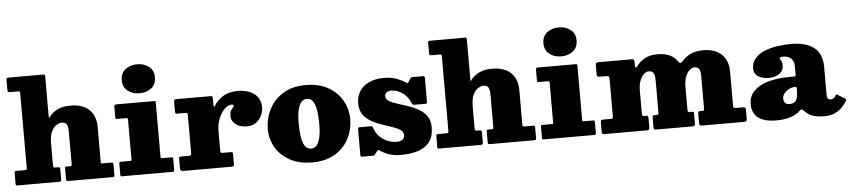

<svg xmlns="http://www.w3.org/2000/svg" viewBox="-46 -1078 6132 1384"><g transform="rotate(-5 3020.0 -386.5)"><path d="M98.5 -675Q108 -675 110.2 -671.5Q112.5 -668 112.5 -658V-122.5Q112.5 -112.5 110.2 -108.8Q108 -105 98 -105H36.5Q27 -105 24.8 -101.5Q22.5 -98 22.5 -88V-13Q22.5 -6.5 24.2 -3.2Q26 0 32.5 0H334Q344.5 0 348.5 -3Q352.5 -6 352.5 -17V-91.5Q352.5 -100 349 -102.5Q345.5 -105 338 -105H320.5Q310 -105 306.2 -107.5Q302.5 -110 302.5 -120V-283Q302.5 -334.5 317 -365.2Q331.5 -396 352.5 -409.5Q373.5 -423 392.5 -423Q416 -423 426.8 -408.2Q437.5 -393.5 437.5 -353V-117.5Q437.5 -109.5 434.2 -107.2Q431 -105 422.5 -105H398.5Q391 -105 389.2 -101.8Q387.5 -98.5 387.5 -90.5V-18Q387.5 -8 389.5 -4Q391.5 0 401.5 0H722.5Q731 0 734.2 -2.8Q737.5 -5.5 737.5 -15V-93Q737.5 -100 734 -102.5Q730.5 -105 723.5 -105H660.5Q651 -105 649.2 -106.8Q647.5 -108.5 647.5 -118V-369Q647.5 -449.5 600.5 -494.8Q553.5 -540 465.5 -540Q409.5 -540 372.8 -522.2Q336 -504.5 313.5 -476.5Q309.5 -471.5 307 -467.2Q304.5 -463 303.5 -465Q302.5 -467 302.5 -479V-768.5Q302.5 -774.5 300.2 -777.2Q298 -780 292.5 -780H36.5Q26.5 -780 24.5 -775.8Q22.5 -771.5 22.5 -761.5V-692.5Q22.5 -682.5 25.5 -678.8Q28.5 -675 39.5 -675Z M850 -690Q850 -639 885.2 -612Q920.5 -585 970 -585Q1019.5 -585 1054.8 -612Q1090 -639 1090 -690Q1090 -741 1054.8 -768Q1019.5 -795 970 -795Q920.5 -795 885.2 -768Q850 -741 850 -690ZM860.5 -415Q870 -415 870 -402V-116Q870 -108 867.5 -106.5Q865 -105 857 -105H793.5Q784.5 -105 782.2 -102.5Q780 -100 780 -90.5V-12.5Q780 -4.5 782.2 -2.2Q784.5 0 792 0H1151Q1162.5 0 1166.2 -2.2Q1170 -4.5 1170 -15.5V-93Q1170 -101.5 1167.2 -103.2Q1164.5 -105 1156 -105H1090.5Q1083 -105 1081.5 -107.5Q1080 -110 1080 -117.5V-510Q1080 -517 1077.2 -518.5Q1074.5 -520 1067.5 -520H795Q780 -520 780 -506V-425Q780 -418.5 783.2 -416.8Q786.5 -415 793 -415Z M1302.5 -393.5V-123Q1302.5 -110.5 1297.2 -107.8Q1292 -105 1279 -105H1231.5Q1220.5 -105 1216.5 -103Q1212.5 -101 1212.5 -90V-21.5Q1212.5 -9 1217.2 -4.5Q1222 0 1234.5 0H1586.5Q1598 0 1600.2 -4.2Q1602.5 -8.5 1602.5 -20V-88.5Q1602.5 -98.5 1600.2 -101.8Q1598 -105 1588.5 -105H1532.5Q1520 -105 1516.2 -107.8Q1512.5 -110.5 1512.5 -122.5V-263Q1512.5 -314.5 1530 -356Q1547.5 -397.5 1573 -421.8Q1598.5 -446 1622.5 -446Q1631 -446 1634.2 -443Q1637.5 -440 1637.5 -436Q1637.5 -430 1630 -422.8Q1622.5 -415.5 1615 -402.5Q1607.5 -389.5 1607.5 -366Q1607.5 -328 1639 -304Q1670.5 -280 1718.5 -280Q1761 -280 1788 -300.8Q1815 -321.5 1827.8 -350.8Q1840.5 -380 1840.5 -406Q1840.5 -472 1794.2 -506Q1748 -540 1677.5 -540Q1610.5 -540 1568.5 -513.2Q1526.5 -486.5 1502.5 -447Q1497 -437.5 1494.8 -442Q1492.5 -446.5 1492.5 -463V-503.5Q1492.5 -514 1489.5 -517Q1486.5 -520 1476.5 -520H1231.5Q1220.5 -520 1216.5 -516Q1212.5 -512 1212.5 -500V-430.5Q1212.5 -420 1216 -417.5Q1219.5 -415 1230.5 -415H1285.5Q1298 -415 1300.2 -410.5Q1302.5 -406 1302.5 -393.5Z M2093 -270Q2093 -301.5 2096.2 -331.8Q2099.5 -362 2107.8 -386.5Q2116 -411 2130.5 -425.5Q2145 -440 2167 -440Q2196.5 -440 2212.5 -414.2Q2228.5 -388.5 2234.8 -345.2Q2241 -302 2241 -250Q2241 -218.5 2237.8 -188.2Q2234.5 -158 2226.2 -133.5Q2218 -109 2203.5 -94.5Q2189 -80 2167 -80Q2137.5 -80 2121.5 -105.8Q2105.5 -131.5 2099.2 -174.8Q2093 -218 2093 -270ZM1868 -245Q1868 -175 1903 -114.5Q1938 -54 2004.8 -17Q2071.5 20 2167 20Q2262.5 20 2329.2 -19.2Q2396 -58.5 2431 -124.2Q2466 -190 2466 -270Q2466 -340 2431 -401.8Q2396 -463.5 2329.2 -501.8Q2262.5 -540 2167 -540Q2071.5 -540 2004.8 -499.5Q1938 -459 1903 -392Q1868 -325 1868 -245Z M2916.5 -346Q2920 -338 2923 -334Q2926 -330 2938 -330H3016.5Q3025 -330 3026.5 -333.8Q3028 -337.5 3028 -345.5V-516.5Q3028 -530 3015.5 -530H2944.5Q2933.5 -530 2929.5 -527.8Q2925.5 -525.5 2921.5 -518.5L2909.5 -499Q2904.5 -491 2900.2 -490.5Q2896 -490 2889 -495Q2865.5 -512 2825.8 -527Q2786 -542 2733 -542Q2673 -542 2628 -522Q2583 -502 2558 -464.5Q2533 -427 2533 -375Q2533 -326 2555.5 -294.2Q2578 -262.5 2613.2 -242.5Q2648.5 -222.5 2688 -209.2Q2727.5 -196 2762.8 -184.2Q2798 -172.5 2820.5 -157.5Q2843 -142.5 2843 -118Q2843 -98.5 2828.5 -86.8Q2814 -75 2784 -75Q2752.5 -75 2720.5 -88Q2688.5 -101 2663 -126.5Q2637.5 -152 2625 -189Q2621.5 -199 2619 -201Q2616.5 -203 2603.5 -203H2528Q2519.5 -203 2517.8 -199Q2516 -195 2516 -186.5V-6Q2516 3 2518.2 6.5Q2520.5 10 2529 10H2602Q2613.5 10 2616.5 7.5Q2619.5 5 2624 -1.5L2639 -21Q2643.5 -27 2647 -27.8Q2650.5 -28.5 2656 -24.5Q2682 -5.5 2720 8.2Q2758 22 2809 22Q2877.5 22 2931 5.2Q2984.5 -11.5 3015.2 -50.8Q3046 -90 3046 -157Q3046 -206.5 3023.2 -238.8Q3000.5 -271 2964.8 -291Q2929 -311 2888.8 -324.5Q2848.5 -338 2812.5 -349Q2776.5 -360 2753.8 -374.2Q2731 -388.5 2731 -411Q2731 -424.5 2742.8 -435.2Q2754.5 -446 2779 -446Q2815.5 -446 2854 -422.8Q2892.5 -399.5 2916.5 -346Z M3149.5 -675Q3159 -675 3161.2 -671.5Q3163.5 -668 3163.5 -658V-122.5Q3163.5 -112.5 3161.2 -108.8Q3159 -105 3149 -105H3087.5Q3078 -105 3075.8 -101.5Q3073.5 -98 3073.5 -88V-13Q3073.5 -6.5 3075.2 -3.2Q3077 0 3083.5 0H3385Q3395.5 0 3399.5 -3Q3403.5 -6 3403.5 -17V-91.5Q3403.5 -100 3400 -102.5Q3396.5 -105 3389 -105H3371.5Q3361 -105 3357.2 -107.5Q3353.5 -110 3353.5 -120V-283Q3353.5 -334.5 3368 -365.2Q3382.5 -396 3403.5 -409.5Q3424.5 -423 3443.5 -423Q3467 -423 3477.8 -408.2Q3488.5 -393.5 3488.5 -353V-117.5Q3488.5 -109.5 3485.2 -107.2Q3482 -105 3473.5 -105H3449.5Q3442 -105 3440.2 -101.8Q3438.5 -98.5 3438.5 -90.5V-18Q3438.5 -8 3440.5 -4Q3442.5 0 3452.5 0H3773.5Q3782 0 3785.2 -2.8Q3788.5 -5.5 3788.5 -15V-93Q3788.5 -100 3785 -102.5Q3781.5 -105 3774.5 -105H3711.5Q3702 -105 3700.2 -106.8Q3698.5 -108.5 3698.5 -118V-369Q3698.5 -449.5 3651.5 -494.8Q3604.5 -540 3516.5 -540Q3460.5 -540 3423.8 -522.2Q3387 -504.5 3364.5 -476.5Q3360.5 -471.5 3358 -467.2Q3355.5 -463 3354.5 -465Q3353.5 -467 3353.5 -479V-768.5Q3353.5 -774.5 3351.2 -777.2Q3349 -780 3343.5 -780H3087.5Q3077.5 -780 3075.5 -775.8Q3073.5 -771.5 3073.5 -761.5V-692.5Q3073.5 -682.5 3076.5 -678.8Q3079.5 -675 3090.5 -675Z M3901 -690Q3901 -639 3936.2 -612Q3971.5 -585 4021 -585Q4070.5 -585 4105.8 -612Q4141 -639 4141 -690Q4141 -741 4105.8 -768Q4070.5 -795 4021 -795Q3971.5 -795 3936.2 -768Q3901 -741 3901 -690ZM3911.5 -415Q3921 -415 3921 -402V-116Q3921 -108 3918.5 -106.5Q3916 -105 3908 -105H3844.5Q3835.5 -105 3833.2 -102.5Q3831 -100 3831 -90.5V-12.5Q3831 -4.5 3833.2 -2.2Q3835.5 0 3843 0H4202Q4213.5 0 4217.2 -2.2Q4221 -4.5 4221 -15.5V-93Q4221 -101.5 4218.2 -103.2Q4215.5 -105 4207 -105H4141.5Q4134 -105 4132.5 -107.5Q4131 -110 4131 -117.5V-510Q4131 -517 4128.2 -518.5Q4125.5 -520 4118.5 -520H3846Q3831 -520 3831 -506V-425Q3831 -418.5 3834.2 -416.8Q3837.5 -415 3844 -415Z M4263.5 -19Q4263.5 -5 4269.5 -2.5Q4275.5 0 4288 0H4590Q4602.5 0 4605.5 -4.2Q4608.5 -8.5 4608.5 -20V-88Q4608.5 -98 4606.2 -101.5Q4604 -105 4593.5 -105H4581Q4568.5 -105 4566 -109.8Q4563.5 -114.5 4563.5 -127V-283Q4563.5 -334.5 4576.5 -365.2Q4589.5 -396 4607 -409.5Q4624.5 -423 4638.5 -423Q4662 -423 4672.8 -408.2Q4683.5 -393.5 4683.5 -353V-125Q4683.5 -114.5 4682.2 -109.8Q4681 -105 4670 -105H4656Q4645 -105 4641.8 -101.8Q4638.5 -98.5 4638.5 -88V-22Q4638.5 -8 4641.5 -4Q4644.5 0 4658 0H4912.5Q4928.5 0 4933.5 -3.8Q4938.5 -7.5 4938.5 -23V-92Q4938.5 -101 4935 -103Q4931.5 -105 4922 -105H4907Q4897.5 -105 4895.5 -111.5Q4893.5 -118 4893.5 -126V-283Q4893.5 -334.5 4906.5 -365.2Q4919.5 -396 4937 -409.5Q4954.5 -423 4968.5 -423Q4992 -423 5002.8 -408.2Q5013.5 -393.5 5013.5 -353V-124Q5013.5 -113 5011.2 -109Q5009 -105 4998 -105H4984Q4973 -105 4970.8 -98.8Q4968.5 -92.5 4968.5 -81V-22Q4968.5 -7.5 4973.5 -3.8Q4978.5 0 4994 0H5291Q5307.5 0 5310.5 -5.8Q5313.5 -11.5 5313.5 -28V-84Q5313.5 -98 5308.8 -101.5Q5304 -105 5291 -105H5246Q5232 -105 5227.8 -107.8Q5223.5 -110.5 5223.5 -124V-369Q5223.5 -449.5 5176.5 -494.8Q5129.5 -540 5041.5 -540Q4990.5 -540 4955 -523.8Q4919.5 -507.5 4896 -481Q4883 -466.5 4875 -463.2Q4867 -460 4854.5 -478.5Q4835.5 -507 4800.2 -523.5Q4765 -540 4711.5 -540Q4658 -540 4621.8 -520Q4585.5 -500 4564.5 -471.5Q4556.5 -460.5 4551.8 -458.2Q4547 -456 4545.2 -462.5Q4543.5 -469 4543.5 -484V-502Q4543.5 -515 4538 -517.5Q4532.5 -520 4519.5 -520H4288Q4273.5 -520 4268.5 -515.5Q4263.5 -511 4263.5 -495.5V-435Q4263.5 -420.5 4269.8 -417.8Q4276 -415 4290.5 -415H4328Q4344.5 -415 4349 -411.5Q4353.5 -408 4353.5 -392V-125Q4353.5 -113.5 4351.5 -109.2Q4349.5 -105 4338 -105H4280Q4268.5 -105 4266 -99.2Q4263.5 -93.5 4263.5 -83Z M5351 -123Q5351 -56.5 5395.8 -23.2Q5440.5 10 5526 10Q5569 10 5601.8 3Q5634.5 -4 5658.8 -16.5Q5683 -29 5699.5 -45.5Q5708 -54 5714.2 -53Q5720.5 -52 5733 -38.5Q5748 -22 5767.2 -11.2Q5786.5 -0.5 5812.5 4.8Q5838.5 10 5873.5 10H5874Q5919.5 10 5951.8 -5.8Q5984 -21.5 6005.5 -44.8Q6027 -68 6038.5 -90Q6042 -98 6035.5 -102L5978.5 -137Q5972 -142 5967 -133.5Q5958.5 -117.5 5948.5 -112.2Q5938.5 -107 5928 -107Q5917.5 -107 5909.8 -114Q5902 -121 5902 -136V-347Q5902 -410 5875.5 -450.5Q5849 -491 5799 -510.5Q5749 -530 5679 -530Q5626 -530 5574.8 -522Q5523.5 -514 5482 -496Q5440.5 -478 5415.8 -449Q5391 -420 5391 -378Q5391 -337.5 5422.8 -318.8Q5454.5 -300 5500 -300Q5540.5 -300 5572.8 -320.8Q5605 -341.5 5605 -378Q5605 -400 5600.8 -409.8Q5596.5 -419.5 5592.2 -424Q5588 -428.5 5588 -434Q5588 -437 5591.2 -439.2Q5594.5 -441.5 5600.5 -442.8Q5606.5 -444 5614 -444Q5636.5 -444 5654.2 -435.5Q5672 -427 5682 -410Q5692 -393 5692 -367V-307Q5692 -298 5689.8 -296Q5687.5 -294 5679 -294H5645Q5559 -294 5492.8 -275Q5426.5 -256 5388.8 -218Q5351 -180 5351 -123ZM5588 -143Q5588 -161.5 5601 -178.8Q5614 -196 5634.5 -207.2Q5655 -218.5 5678 -218.5H5682Q5692 -218.5 5692 -208.5V-191Q5692 -141.5 5677.8 -120.5Q5663.5 -99.5 5631 -99.5Q5608.5 -99.5 5598.2 -111.2Q5588 -123 5588 -143Z"/></g></svg>

Font: Besley Black
Style: Regular
Weight: 900
Designer: Owen Earl
Foundry: indestructible type*
Version: Version 2.001